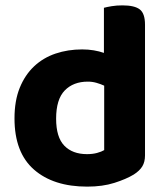

<svg xmlns="http://www.w3.org/2000/svg" viewBox="-20 -680 619 715"><path d="M286 -496Q309 -496 329.5 -492.5Q350 -489 367 -483V-651Q378 -654 396 -657Q414 -660 436 -660Q481 -660 500.5 -645Q520 -630 520 -588V-101Q520 -77 510 -60.5Q500 -44 478 -30Q450 -13 406 1Q362 15 305 15Q179 15 106.5 -48.5Q34 -112 34 -239Q34 -305 53.5 -353Q73 -401 107 -433Q141 -465 187 -480.5Q233 -496 286 -496ZM368 -361Q355 -367 339.5 -371.5Q324 -376 307 -376Q253 -376 221 -343Q189 -310 189 -238Q189 -169 219.5 -137.5Q250 -106 304 -106Q325 -106 341.5 -110.5Q358 -115 368 -121Z"/></svg>

Font: Baloo Chettan 2
Style: Bold
Weight: 700
Designer: Maithili Shingre, Unnati Kotecha and Ek Type
Foundry: Ek Type
Version: Version 1.640;hotconv 1.0.111;makeotfexe 2.5.65597; ttfautoh